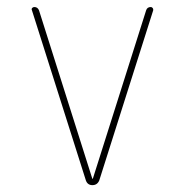

<svg xmlns="http://www.w3.org/2000/svg" viewBox="-20 -540 540 560"><path d="M230.5 -13.7 73.2 -509.8Q71.3 -513.7 73.7 -516.6Q76.2 -519.5 80.1 -519.5Q89.8 -519.5 93.8 -509.8L249 -19.5Q249 -18.6 250 -18.6Q251 -18.6 251 -19.5L406.2 -509.8Q409.2 -519.5 419.9 -519.5Q422.9 -519.5 425.3 -516.6Q427.7 -513.7 426.8 -509.8L269.5 -13.7Q263.7 0 249.5 0Q235.4 0 230.5 -13.7Z"/></svg>

Font: Rounded-L Mgen+ 2m thin
Style: Regular
Weight: 100
Designer: [Source Han Sans]
Ryoko NISHIZUKA  (kana & ideographs); Paul D. Hunt (Latin, Greek & Cyrillic); Wenlong ZHANG  (bopomofo
Version: Version 1.059.20150602